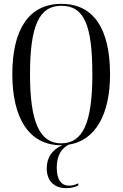

<svg xmlns="http://www.w3.org/2000/svg" viewBox="-20 -745 637 998"><path d="M298 10C300 10 302 10 304 10C251 33 223 73 223 130C223 198 264 233 325 233C348 233 370 228 387 219V208C369 217 352 220 339 220C299 220 275 189 275 127C275 62 300 26 337 7C475 -14 552 -149 552 -358C552 -597 466 -725 299 -725C128 -725 44 -589 44 -359C44 -137 127 10 298 10ZM298 0C186 0 136 -111 136 -358C136 -611 183 -715 299 -715C419 -715 460 -611 460 -358C460 -107 411 0 298 0Z"/></svg>

Font: Noto Serif Display ExtraCondensed
Style: Regular
Weight: 400
Width: 2
Designer: Monotype Design Team
Foundry: Monotype Imaging Inc.
Version: Version 2.009